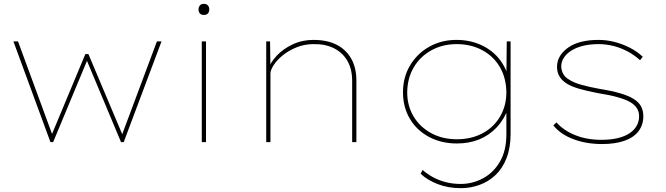

<svg xmlns="http://www.w3.org/2000/svg" viewBox="-20 -741 3472 1001"><path d="M243 0 50 -525H74L256 -30H246L425 -459H441L622 -30H613L798 -525H822L625 0H611L428 -437H439L257 0Z M1032 0V-525H1054V0ZM1043 -663Q1029 -663 1022 -671Q1015 -679 1015 -692Q1015 -704 1022 -712.5Q1029 -721 1043 -721Q1056 -721 1063.5 -713Q1071 -705 1071 -692Q1071 -679 1064 -671Q1057 -663 1043 -663Z M1368 0V-525H1388L1390 -382L1378 -378Q1390 -416 1423 -451Q1456 -486 1505.5 -509.5Q1555 -533 1614 -533Q1686 -533 1735.5 -507.5Q1785 -482 1811.5 -434.5Q1838 -387 1838 -322V0H1816V-319Q1816 -381 1791 -424Q1766 -467 1721 -489.5Q1676 -512 1615 -511Q1567 -511 1525.5 -494Q1484 -477 1453.5 -452Q1423 -427 1406.5 -401Q1390 -375 1390 -358V0H1380Q1378 0 1375 0Q1372 0 1368 0Z M2383 240Q2317 240 2262.5 219Q2208 198 2173 165L2183 145Q2207 166 2237 182.5Q2267 199 2303.5 208.5Q2340 218 2382 218Q2443 218 2497.5 189Q2552 160 2586 102.5Q2620 45 2620 -41V-178L2631 -179Q2609 -119 2569.5 -77Q2530 -35 2478 -14Q2426 7 2362 7Q2281 7 2217 -27Q2153 -61 2117 -121.5Q2081 -182 2081 -260Q2081 -339 2118.5 -401Q2156 -463 2219 -498Q2282 -533 2360 -533Q2398 -533 2433 -525Q2468 -517 2498.5 -501.5Q2529 -486 2554.5 -463.5Q2580 -441 2599 -411Q2618 -381 2629 -345L2620 -347L2622 -525H2642V-43Q2642 29 2621 83Q2600 137 2563.5 171.5Q2527 206 2480 223Q2433 240 2383 240ZM2362 -15Q2438 -15 2496.5 -46.5Q2555 -78 2587.5 -134Q2620 -190 2620 -260Q2619 -334 2586.5 -390.5Q2554 -447 2495 -479Q2436 -511 2361 -511Q2288 -511 2229.5 -479Q2171 -447 2137.5 -390.5Q2104 -334 2103 -260Q2103 -189 2136.5 -133.5Q2170 -78 2228.5 -46.5Q2287 -15 2362 -15Z M3119 10Q3036 10 2969 -15.5Q2902 -41 2865 -87L2881 -103Q2918 -61 2978.5 -36.5Q3039 -12 3115 -12Q3164 -12 3201 -21Q3238 -30 3262.5 -46.5Q3287 -63 3299.5 -85.5Q3312 -108 3312 -135Q3312 -183 3263 -210Q3240 -223 3199 -234.5Q3158 -246 3100 -255Q3041 -266 2998.5 -278.5Q2956 -291 2932 -307Q2908 -323 2896 -344Q2884 -365 2884 -392Q2884 -424 2900 -449.5Q2916 -475 2944.5 -494.5Q2973 -514 3012.5 -523.5Q3052 -533 3100 -533Q3142 -533 3183.5 -522.5Q3225 -512 3264 -492Q3303 -472 3331 -445L3317 -427Q3290 -452 3254.5 -471.5Q3219 -491 3179.5 -501Q3140 -511 3101 -511Q3057 -511 3021.5 -502.5Q2986 -494 2960 -478Q2934 -462 2920 -440.5Q2906 -419 2906 -394Q2907 -373 2916.5 -355.5Q2926 -338 2947 -326Q2969 -311 3009 -299.5Q3049 -288 3104 -278Q3167 -268 3212 -255Q3257 -242 3282 -226Q3309 -210 3321.5 -187.5Q3334 -165 3334 -135Q3334 -90 3309 -57Q3284 -24 3235.5 -7Q3187 10 3119 10Z"/></svg>

Font: Lexend Giga Thin
Style: Regular
Weight: 250
Version: Version 1.007